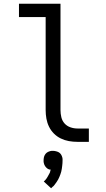

<svg xmlns="http://www.w3.org/2000/svg" viewBox="-20 -755 565 1022"><path d="M453 0H392Q369 0 346.5 -4Q324 -8 303.5 -18Q283 -28 267 -44Q251 -60 241 -80.5Q231 -101 227 -123.5Q223 -146 223 -169V-664H81V-735H302V-169Q302 -150 306.5 -131Q311 -112 323.5 -98Q336 -84 354.5 -77.5Q373 -71 392 -71H453ZM252 247 213 211Q217 208 220.5 204Q224 200 227 196Q230 192 232.5 187.5Q235 183 237.5 178.5Q240 174 243 168.5Q246 163 247 160V157L250 148Q246 148 242 147Q238 146 235 144Q232 142 229 139.5Q226 137 223.5 134Q221 131 219 127.5Q217 124 215.5 120.5Q214 117 213 112Q212 107 212 105V98Q212 94 212.5 90.5Q213 87 213.5 83.5Q214 80 215.5 76.5Q217 73 218.5 70Q220 67 222.5 64Q225 61 228 58.5Q231 56 234 54.5Q237 53 240.5 51.5Q244 50 248.5 49Q253 48 255 48H263Q266 48 270 48.5Q274 49 277.5 50Q281 51 284.5 52Q288 53 291.5 55Q295 57 297.5 59Q300 61 302.5 64Q305 67 306.5 70Q308 73 309.5 76.5Q311 80 312 84.5Q313 89 313 91V98Q313 106 312.5 113.5Q312 121 311 128.5Q310 136 309 143.5Q308 151 306 158.5Q304 166 301.5 173Q299 180 296 187Q293 194 289.5 200.5Q286 207 281.5 213.5Q277 220 271 228Q265 236 263 237L259 240Z"/></svg>

Font: Iosevka Pride
Style: Regular
Weight: 400
Monospace: yes
Designer: Belleve Invis
Foundry: Belleve Invis
Version: Version 30.3.1; ttfautohint (v1.8.4)